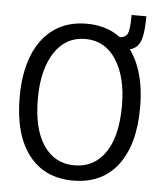

<svg xmlns="http://www.w3.org/2000/svg" viewBox="-51 -722 651 778"><g transform="rotate(5 275.0 -333.5)"><path d="M275 11Q158 11 94 -72.5Q30 -156 30 -308Q30 -406 58.5 -477.5Q87 -549 142 -588Q197 -627 275 -627Q353 -627 408 -588Q463 -549 491.5 -477.5Q520 -406 520 -308Q520 -156 456 -72.5Q392 11 275 11ZM275 -51Q355 -51 400.5 -117.5Q446 -184 446 -308Q446 -425 400.5 -495Q355 -565 275 -565Q195 -565 149.5 -495Q104 -425 104 -308Q104 -184 149.5 -117.5Q195 -51 275 -51ZM417 -534 406 -584Q436 -584 444.5 -602Q453 -620 453 -678H513Q513 -626 506 -594Q499 -562 478.5 -548Q458 -534 417 -534Z"/></g></svg>

Font: Inconsolata SemiExpanded
Style: Regular
Weight: 400
Width: 6
Monospace: yes
Designer: Raph Levien, Cyreal, Brenton Simpson
Foundry: Raph Levien, Cyreal, Google
Version: Version 3.000; ttfautohint (v1.8.2.53-6de2)